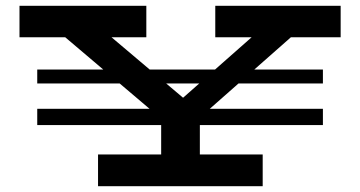

<svg xmlns="http://www.w3.org/2000/svg" viewBox="-20 -640 1238 660"><path d="M47 -512V-620H483V-512ZM720 -512V-620H1151V-512ZM566 -205 164 -546H323L646 -273L573 -272L887 -549H1022L632 -205ZM108 -353V-401H1090V-353ZM108 -210V-266H1090V-210ZM534 -33V-289H667V-33ZM317 0V-109H883V0Z"/></svg>

Font: BioRhyme Expanded SemiBold
Style: Regular
Weight: 600
Width: 7
Designer: Aoife Mooney
Foundry: Aoife Mooney Type
Version: Version 1.600;gftools[0.9.33]